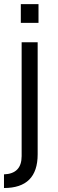

<svg xmlns="http://www.w3.org/2000/svg" viewBox="-28 -731 288 959"><path d="M-8.1 139.9Q80.1 136.7 80.1 48.8V-519.9H160.1V39.9Q160.1 208.1 -8.1 208.1ZM76 -616.9V-710.5H164.3V-616.9Z"/></svg>

Font: Oxanium ExtraLight
Style: Regular
Weight: 200
Designer: Severin Meyer
Version: Version 2.000